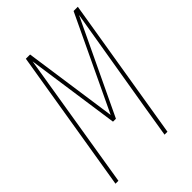

<svg xmlns="http://www.w3.org/2000/svg" viewBox="-215 -832 930 930"><g transform="rotate(-45 250.0 -367.5)"><path d="M16 0 137 -735H166L235 -252L464 -735H493L372 0H352L376 -147Q399 -286 422.5 -425Q446 -564 469 -703L240 -221H220L151 -703Q128 -564 105.5 -425Q83 -286 60 -147L36 0Z"/></g></svg>

Font: Iosevka Thin
Style: Italic
Weight: 100
Italic angle: -9°
Monospace: yes
Designer: Belleve Invis
Foundry: Belleve Invis
Version: Version 32.5.0; ttfautohint (v1.8.4)